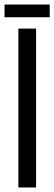

<svg xmlns="http://www.w3.org/2000/svg" viewBox="-41 -826 239 846"><path d="M178 -806V-750H-21V-806ZM118 -700V0H40V-700Z"/></svg>

Font: Adderley Regular
Style: Regular
Weight: 400
Designer: gorohovskiy
Version: Version 1.003 November 13, 2017